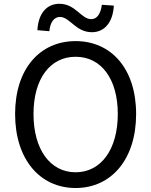

<svg xmlns="http://www.w3.org/2000/svg" viewBox="-20 -959 782 993"><path d="M371 13.4C555.1 13.4 684 -134.4 684 -369.3C684 -603.8 555.1 -746.4 371 -746.4C187 -746.4 58.1 -604.1 58.1 -369.3C58.1 -134.4 187 13.4 371 13.4ZM371 -68C239.5 -68 153.3 -186.3 153.3 -369.3C153.3 -552.3 239.5 -665.4 371 -665.4C502.6 -665.4 589.2 -552.3 589.2 -369.3C589.2 -186.3 502.6 -68 371 -68ZM455.1 -792.4C521.1 -792.4 564.2 -844.1 568.7 -929.9L506.8 -934.3C500.6 -886 480.7 -859.9 452.1 -859.9C399.7 -859.9 371 -939.4 287.2 -939.4C220 -939.4 177.9 -887.4 173.4 -802.9L235.3 -797.6C239.3 -845.9 261.4 -871.3 289.9 -871.3C341.8 -871.3 371 -792.4 455.1 -792.4Z"/></svg>

Font: Source Han Sans JP VF
Style: Regular
Weight: 250
Designer: Ryoko NISHIZUKA 西塚涼子 (kana, bopomofo & ideographs); Paul D. Hunt (Latin, Greek & Cyrillic); Sandoll Communications 산돌커뮤니
Foundry: Adobe
Version: Version 2.004;hotconv 1.0.118;makeotfexe 2.5.65603